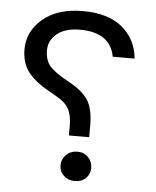

<svg xmlns="http://www.w3.org/2000/svg" viewBox="-49 -682 597 735"><g transform="rotate(5 249.5 -314.5)"><path d="M453 -476Q453 -476 369 -476Q352 -568 235 -568Q179 -568 147.5 -542.5Q116 -517 116 -479Q116 -441 135 -418.5Q154 -396 209 -366Q264 -336 285 -302.5Q306 -269 306 -206V-161H228V-200Q228 -246 209 -272Q199 -286 182 -297Q165 -308 140 -322Q82 -354 56 -388.5Q30 -423 30 -475Q30 -544 86.5 -592Q143 -640 240.5 -640Q338 -640 392 -595Q446 -550 453 -476ZM308 -85Q324 -68 324 -44.5Q324 -21 308 -5Q292 11 266 11Q240 11 223 -5Q206 -21 206 -44.5Q206 -68 223 -85Q240 -102 266 -102Q292 -102 308 -85Z"/></g></svg>

Font: Karmilla
Style: Regular
Weight: 400
Designer: Jonathan Pinhorn
Version: Version 1.000